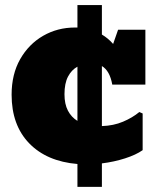

<svg xmlns="http://www.w3.org/2000/svg" viewBox="-20 -641 624 759"><path d="M286.1 97.7V7.3Q164.6 -2.9 95.2 -74.7Q25.9 -146.5 25.9 -266.6Q25.9 -347.7 59.8 -407.2Q93.8 -466.8 150.6 -499.5Q207.5 -532.2 275.9 -532.2Q281.2 -532.2 286.1 -532.2V-621.1H382.8V-504.4Q407.7 -489.7 427.2 -467.3L446.8 -523.4H554.7V-306.6H423.8Q414.1 -361.3 382.8 -379.9V-142.6Q428.7 -144 466.3 -159.9Q503.9 -175.8 530.8 -198.2L543.9 -192.4V-47.4Q517.6 -28.8 474.1 -14.9Q430.7 -1 382.8 4.9V97.7ZM234.9 -268.6Q234.9 -229.5 248.5 -203.6Q262.2 -177.7 286.1 -163.1V-377.4Q262.7 -364.7 248.8 -338.1Q234.9 -311.5 234.9 -268.6Z"/></svg>

Font: Bevan
Style: Regular
Weight: 400
Designer: Vernon Adams
Foundry: Vernon Adams
Version: Version 2.100; ttfautohint (v1.8.3)